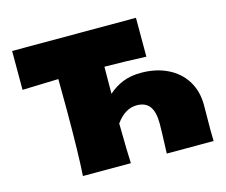

<svg xmlns="http://www.w3.org/2000/svg" viewBox="-102 -864 1178 1002"><g transform="rotate(-15 487.0 -363.0)"><path d="M933 -62Q933 -23 934 0H681Q686 -125 686 -160Q686 -224 663.5 -254Q641 -284 594 -284Q531 -284 482 -216Q484 -52 487 0H228Q236 -119 236 -359Q236 -470 235 -522L169 -520Q83 -518 40 -516V-726H709V-516Q593 -521 484 -522Q483 -476 483 -376Q519 -408 561.5 -425Q604 -442 660 -442Q739 -442 801.5 -412Q864 -382 899 -326Q934 -270 934 -195Z"/></g></svg>

Font: Mantou Sans
Style: Regular
Weight: 400
Designer: Mant0u / artakana
Foundry: Mant0u / artakana
Version: Version 1.001;October 22, 2023;FontCreator 14.0.0.2901 64-bi